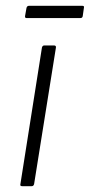

<svg xmlns="http://www.w3.org/2000/svg" viewBox="-20 -639 308 659"><path d="M56 0Q48 0 50 -7L124 -476Q126 -483 132 -483H165Q173 -483 172 -476L97 -7Q95 0 89 0ZM71 -577Q65 -577 66 -584L71 -612Q73 -619 79 -619H263Q270 -619 268 -612L264 -584Q263 -577 256 -577Z"/></svg>

Font: Sofia Sans Semi Condensed Light
Style: Italic
Weight: 300
Italic angle: -9°
Version: Version 4.100